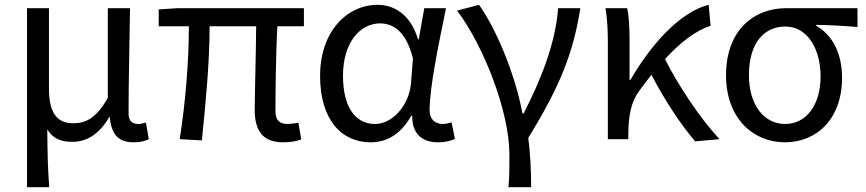

<svg xmlns="http://www.w3.org/2000/svg" viewBox="-20 -577 3589 796"><path d="M92 199H184C178 114 177 66 176 -41C202 2 238 11 281 11C340 11 393 -22 433 -92H435C442 -19 471 13 533 13C562 13 581 8 597 0L585 -69C572 -65 562 -63 553 -63C529 -63 513 -75 513 -106C513 -237 517 -396 519 -543H427V-171C376 -82 332 -66 283 -66C212 -66 183 -115 183 -210V-543H92Z M1154 13C1186 13 1210 8 1229 1L1217 -68C1196 -65 1183 -63 1173 -63C1139 -63 1122 -78 1122 -116C1122 -169 1123 -344 1130 -468H1240V-543H716L638 -538V-468H763C763 -321 749 -153 725 0L817 5C832 -146 849 -315 849 -468H1042C1041 -348 1036 -179 1036 -122C1036 -34 1070 13 1154 13Z M1517 13C1587 13 1644 -24 1685 -97H1689C1688 -21 1731 13 1796 13C1828 13 1850 6 1866 -1L1852 -70C1841 -66 1827 -63 1815 -63C1785 -63 1761 -82 1761 -119C1761 -218 1800 -400 1829 -543H1739L1716 -414H1713C1682 -518 1613 -557 1545 -557C1420 -557 1307 -448 1307 -262C1307 -84 1393 13 1517 13ZM1535 -63C1451 -63 1402 -136 1402 -263C1402 -406 1477 -480 1555 -480C1606 -480 1662 -453 1692 -335L1684 -232C1676 -140 1607 -63 1535 -63Z M2088 199H2182C2182 137 2179 60 2170 -5C2304 -223 2357 -360 2386 -543H2294C2282 -392 2221 -244 2151 -107H2146C2114 -277 2034 -462 1966 -557L1875 -533C1984 -389 2092 -116 2092 65C2092 125 2092 150 2088 199Z M2963 0C2880 -89 2791 -225 2737 -332C2804 -405 2866 -451 2926 -470L2918 -557C2801 -528 2680 -395 2594 -246H2590V-416C2590 -464 2587 -514 2580 -543H2490C2499 -495 2500 -438 2500 -394V0H2585V-28C2586 -99 2597 -156 2630 -200C2647 -224 2664 -246 2681 -267C2732 -167 2804 -58 2862 9Z M3234 13C3367 13 3471 -85 3471 -254C3471 -357 3431 -432 3364 -470V-474C3424 -473 3474 -470 3535 -465V-543H3238C3110 -543 2990 -456 2990 -265C2990 -86 3103 13 3234 13ZM3235 -63C3148 -63 3085 -141 3085 -265C3085 -402 3150 -467 3236 -467C3330 -467 3382 -370 3382 -261C3382 -139 3321 -63 3235 -63Z"/></svg>

Font: Noto Sans CJK TC Regular
Style: Regular
Weight: 400
Designer: Ryoko NISHIZUKA (kana & ideographs); Paul D. Hunt (Latin, Greek & Cyrillic); Wenlong ZHANG (bopomofo); Sandoll Communica
Foundry: Adobe Systems Incorporated
Version: Version 1.001;PS 1.001;hotconv 1.0.78;makeotf.lib2.5.61930